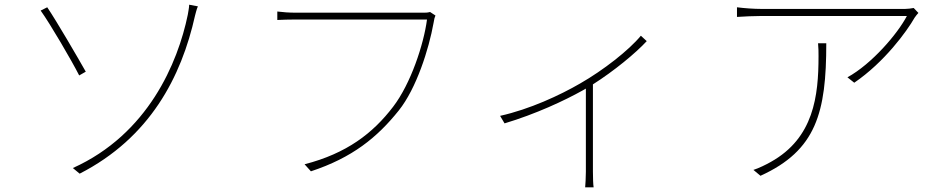

<svg xmlns="http://www.w3.org/2000/svg" viewBox="-20 -730 4020 817"><path d="M290 -15 319 9C618 -144 752 -403 810 -664C812 -671 816 -689 822 -703L785 -710C785 -698 780 -674 779 -667C737 -463 610 -159 290 -15ZM153 -685C194 -628 285 -472 317 -409L345 -425C311 -485 221 -640 181 -699L153 -685Z M1810 -679C1799 -676 1792 -676 1781 -676H1241C1208 -676 1185 -678 1160 -681V-645C1185 -646 1206 -647 1240 -647H1797C1783 -541 1728 -374 1653 -276C1567 -163 1455 -77 1276 -31L1303 -1C1479 -59 1585 -145 1677 -260C1752 -354 1805 -521 1825 -633C1828 -651 1829 -655 1833 -664Z M2707 -578C2656 -516 2547 -431 2449 -375C2363 -325 2234 -265 2108 -237L2127 -205C2260 -245 2380 -301 2459 -345L2473 -353V1C2473 26 2471 56 2470 67H2506C2504 56 2503 26 2503 1V-371C2593 -428 2685 -504 2732 -555Z M3461 -546C3463 -526 3463 -508 3463 -491C3463 -322 3443 -143 3260 -41C3241 -30 3208 -14 3186 -7L3216 18C3454 -90 3496 -252 3496 -546ZM3868 -696C3858 -694 3841 -692 3831 -692H3221C3188 -692 3147 -695 3116 -699V-658C3147 -660 3188 -662 3221 -662H3839C3800 -587 3690 -458 3586 -401L3615 -378C3744 -466 3839 -597 3872 -655C3877 -663 3883 -669 3888 -675Z"/></svg>

Font: Noto Sans T Chinese Thin
Style: Regular
Weight: 100
Designer: Ryoko NISHIZUKA (kana & ideographs); Paul D. Hunt (Latin, Greek & Cyrillic); Wenlong ZHANG (bopomofo); Sandoll Communica
Foundry: Adobe Systems Incorporated
Version: Version 1.000;PS 1;hotconv 1.0.78;makeotf.lib2.5.61930